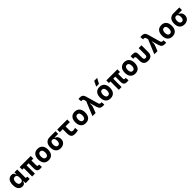

<svg xmlns="http://www.w3.org/2000/svg" viewBox="888 -3606 6426 6426"><g transform="rotate(-45 4101.5 -392.5)"><path d="M228.5 9.8C298.3 9.8 345.2 -24.9 351.6 -93.8H368.7L374 4.9L568.8 0V-107.4L497.6 -118.2V-517.6H365.2V-423.8H349.6C342.3 -493.2 302.7 -527.3 230.5 -527.3C99.1 -527.3 23.9 -427.7 23.9 -253.9C23.9 -84 98.6 9.8 228.5 9.8ZM365.2 -242.7C365.2 -157.2 340.3 -114.7 269 -114.7C196.8 -114.7 159.2 -161.6 159.2 -253.9C159.2 -349.1 198.7 -402.8 268.1 -402.8C333 -402.8 365.2 -360.4 365.2 -274.9Z M1063.5 9.8C1098.1 9.8 1115.7 8.3 1143.1 3.9L1131.3 -119.6C1115.2 -117.2 1104 -115.7 1092.8 -115.7C1054.7 -115.7 1047.4 -137.7 1047.4 -189V-394.5H1136.2V-517.6H611.8V-394.5H686V0H817.9V-394.5H915.5V-151.4C915.5 -38.6 959.5 9.8 1063.5 9.8Z M1464.8 9.8C1613.8 9.8 1699.7 -87.9 1699.7 -258.8C1699.7 -429.7 1613.8 -527.3 1464.8 -527.3C1315.9 -527.3 1230 -429.7 1230 -258.8C1230 -87.9 1315.9 9.8 1464.8 9.8ZM1464.8 -115.7C1401.9 -115.7 1365.2 -167.5 1365.2 -258.8C1365.2 -350.6 1401.9 -401.9 1464.8 -401.9C1528.3 -401.9 1564.5 -350.6 1564.5 -258.8C1564.5 -167.5 1528.3 -115.7 1464.8 -115.7Z M2033.7 9.8C2170.9 9.8 2261.2 -74.2 2261.2 -201.2C2261.2 -289.1 2210.4 -360.8 2143.1 -372.6V-392.1H2309.6V-517.6H2033.7C1886.2 -517.6 1801.3 -421.4 1801.3 -253.9C1801.3 -85.9 1886.2 9.8 2033.7 9.8ZM2033.7 -115.7C1971.7 -115.7 1936.5 -165.5 1936.5 -253.9C1936.5 -342.3 1971.7 -392.1 2033.7 -392.1C2092.3 -392.1 2126 -342.3 2126 -253.9C2126 -165.5 2092.3 -115.7 2033.7 -115.7Z M2707 9.8C2759.8 9.8 2811.5 3.9 2861.8 -10.7L2850.1 -134.3C2810.5 -121.6 2772.9 -115.7 2746.1 -115.7C2674.8 -115.7 2661.6 -150.9 2661.6 -232.9V-394.5H2864.7V-517.6H2389.2V-394.5H2529.8V-195.3C2529.8 -51.8 2581.5 9.8 2707 9.8Z M3222.7 9.8C3371.6 9.8 3457.5 -87.9 3457.5 -258.8C3457.5 -429.7 3371.6 -527.3 3222.7 -527.3C3073.7 -527.3 2987.8 -429.7 2987.8 -258.8C2987.8 -87.9 3073.7 9.8 3222.7 9.8ZM3222.7 -115.7C3159.7 -115.7 3123 -167.5 3123 -258.8C3123 -350.6 3159.7 -401.9 3222.7 -401.9C3286.1 -401.9 3322.3 -350.6 3322.3 -258.8C3322.3 -167.5 3286.1 -115.7 3222.7 -115.7Z M4037.1 9.8C4060.1 9.8 4075.7 8.3 4097.2 3.9L4085.4 -115.2C4070.8 -112.3 4061.5 -111.3 4050.8 -111.3C4015.6 -111.3 3989.7 -130.4 3978.5 -170.4L3851.1 -615.2C3823.2 -712.9 3767.6 -742.2 3675.8 -742.2C3652.8 -742.2 3637.2 -740.7 3615.7 -736.3L3627.4 -617.2C3642.1 -620.1 3650.4 -621.1 3662.1 -621.1C3695.3 -621.1 3718.3 -610.4 3729.5 -570.3L3748.5 -504.4L3540 0H3689.9L3764.6 -194.3C3781.7 -239.3 3789.6 -294.4 3776.9 -350.6L3791 -355L3857.9 -122.6C3887.2 -21 3943.8 9.8 4037.1 9.8Z M4394.5 9.8C4543.5 9.8 4629.4 -87.9 4629.4 -258.8C4629.4 -429.7 4543.5 -527.3 4394.5 -527.3C4245.6 -527.3 4159.7 -429.7 4159.7 -258.8C4159.7 -87.9 4245.6 9.8 4394.5 9.8ZM4394.5 -115.7C4331.5 -115.7 4294.9 -167.5 4294.9 -258.8C4294.9 -350.6 4331.5 -401.9 4394.5 -401.9C4458 -401.9 4494.1 -350.6 4494.1 -258.8C4494.1 -167.5 4458 -115.7 4394.5 -115.7ZM4327.1 -609.4H4457.5L4558.1 -794.9H4418Z M5165 9.8C5199.7 9.8 5217.3 8.3 5244.6 3.9L5232.9 -119.6C5216.8 -117.2 5205.6 -115.7 5194.3 -115.7C5156.2 -115.7 5148.9 -137.7 5148.9 -189V-394.5H5237.8V-517.6H4713.4V-394.5H4787.6V0H4919.4V-394.5H5017.1V-151.4C5017.1 -38.6 5061 9.8 5165 9.8Z M5566.4 9.8C5715.3 9.8 5801.3 -87.9 5801.3 -258.8C5801.3 -429.7 5715.3 -527.3 5566.4 -527.3C5417.5 -527.3 5331.5 -429.7 5331.5 -258.8C5331.5 -87.9 5417.5 9.8 5566.4 9.8ZM5566.4 -115.7C5503.4 -115.7 5466.8 -167.5 5466.8 -258.8C5466.8 -350.6 5503.4 -401.9 5566.4 -401.9C5629.9 -401.9 5666 -350.6 5666 -258.8C5666 -167.5 5629.9 -115.7 5566.4 -115.7Z M6171.9 9.8C6309.1 9.8 6377.4 -59.6 6377.4 -200.2V-517.6H6245.1V-204.1C6245.1 -145.5 6221.2 -115.7 6171.9 -115.7C6123 -115.7 6098.1 -145.5 6098.1 -204.1V-380.9C6098.1 -481.4 6061.5 -517.6 5959.5 -517.6H5861.8V-394.5H5911.1C5951.2 -394.5 5965.8 -376.5 5965.8 -326.2V-200.2C5965.8 -59.6 6034.7 9.8 6171.9 9.8Z M6966.8 9.8C6989.7 9.8 7005.4 8.3 7026.9 3.9L7015.1 -115.2C7000.5 -112.3 6991.2 -111.3 6980.5 -111.3C6945.3 -111.3 6919.4 -130.4 6908.2 -170.4L6780.8 -615.2C6752.9 -712.9 6697.3 -742.2 6605.5 -742.2C6582.5 -742.2 6566.9 -740.7 6545.4 -736.3L6557.1 -617.2C6571.8 -620.1 6580.1 -621.1 6591.8 -621.1C6625 -621.1 6647.9 -610.4 6659.2 -570.3L6678.2 -504.4L6469.7 0H6619.6L6694.3 -194.3C6711.4 -239.3 6719.2 -294.4 6706.5 -350.6L6720.7 -355L6787.6 -122.6C6816.9 -21 6873.5 9.8 6966.8 9.8Z M7324.2 9.8C7473.1 9.8 7559.1 -87.9 7559.1 -258.8C7559.1 -429.7 7473.1 -527.3 7324.2 -527.3C7175.3 -527.3 7089.4 -429.7 7089.4 -258.8C7089.4 -87.9 7175.3 9.8 7324.2 9.8ZM7324.2 -115.7C7261.2 -115.7 7224.6 -167.5 7224.6 -258.8C7224.6 -350.6 7261.2 -401.9 7324.2 -401.9C7387.7 -401.9 7423.8 -350.6 7423.8 -258.8C7423.8 -167.5 7387.7 -115.7 7324.2 -115.7Z M7893.1 9.8C8030.3 9.8 8120.6 -74.2 8120.6 -201.2C8120.6 -289.1 8069.8 -360.8 8002.4 -372.6V-392.1H8168.9V-517.6H7893.1C7745.6 -517.6 7660.6 -421.4 7660.6 -253.9C7660.6 -85.9 7745.6 9.8 7893.1 9.8ZM7893.1 -115.7C7831.1 -115.7 7795.9 -165.5 7795.9 -253.9C7795.9 -342.3 7831.1 -392.1 7893.1 -392.1C7951.7 -392.1 7985.4 -342.3 7985.4 -253.9C7985.4 -165.5 7951.7 -115.7 7893.1 -115.7Z"/></g></svg>

Font: Cascadia Mono NF
Style: Bold
Weight: 700
Monospace: yes
Designer: Aaron Bell
Foundry: Saja Typeworks
Version: Version 2404.023